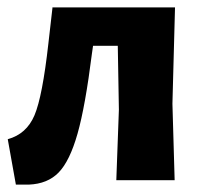

<svg xmlns="http://www.w3.org/2000/svg" viewBox="-20 -488 551 520"><path d="M23 12 1 -111Q52 -125 73.5 -176Q95 -227 111 -370L122 -466V-468H454L447 -207L453 0H295L302 -191L299 -364H232L229 -343Q211 -200 190 -126Q169 -52 139 -21Q109 10 58 12Z"/></svg>

Font: Alegreya Sans SC ExtraBold
Style: Regular
Weight: 800
Designer: Juan Pablo del Peral
Foundry: Huerta Tipografica
Version: Version 2.007